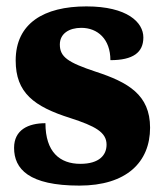

<svg xmlns="http://www.w3.org/2000/svg" viewBox="-20 -570 512 600"><path d="M228 10C375 10 449 -63 449 -171C449 -274 380 -313 279 -346C192 -375 167 -392 167 -431C167 -465 196 -483 234 -483C285 -483 325 -448 325 -382C396 -382 428 -406 428 -453C428 -500 378 -550 250 -550C117 -550 29 -497 29 -381C29 -280 86 -237 200 -201C277 -176 313 -157 313 -118C313 -86 291 -58 231 -58C167 -58 122 -95 122 -185C68 -185 24 -164 24 -108C24 -42 70 10 228 10Z"/></svg>

Font: Noto Serif Ethiopic SemiCondensed Black
Style: Regular
Weight: 900
Width: 4
Designer: Monotype Design Team
Foundry: Monotype Imaging Inc.
Version: Version 2.102